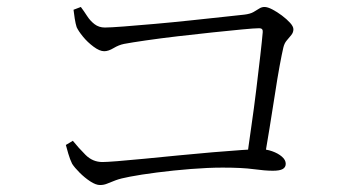

<svg xmlns="http://www.w3.org/2000/svg" viewBox="-20 -626 1040 551"><path d="M687 -159Q693 -206 701 -261Q709 -316 715.5 -369.5Q722 -423 727 -466.5Q732 -510 734 -534Q735 -545 724 -545Q711 -545 674.5 -541.5Q638 -538 590 -533Q542 -528 491 -522Q440 -516 398.5 -510Q357 -504 336 -500Q321 -497 306 -488Q291 -479 279 -479Q266 -479 248.5 -492Q231 -505 218 -521Q205 -537 200 -548Q197 -557 194.5 -572.5Q192 -588 191 -598L212 -606Q221 -594 230 -580Q239 -566 251.5 -556.5Q264 -547 281 -547Q296 -547 335 -550Q374 -553 425 -557.5Q476 -562 527.5 -567.5Q579 -573 621 -577.5Q663 -582 681 -584Q698 -586 707.5 -591.5Q717 -597 724 -601.5Q731 -606 739 -606Q748 -606 761.5 -599Q775 -592 789 -581.5Q803 -571 812.5 -560.5Q822 -550 822 -542Q822 -533 816 -525.5Q810 -518 803 -510Q796 -502 793 -489Q789 -472 782.5 -437Q776 -402 769 -355.5Q762 -309 753.5 -258Q745 -207 737 -159ZM267 -95Q255 -95 239 -105.5Q223 -116 208.5 -130.5Q194 -145 187 -156Q181 -168 176 -185Q171 -202 169 -210L189 -222Q205 -202 225.5 -181.5Q246 -161 274 -161Q285 -161 317 -163.5Q349 -166 395 -170.5Q441 -175 492 -180Q543 -185 590 -189Q637 -193 674 -195.5Q711 -198 726 -198Q744 -198 761 -192Q778 -186 789 -176.5Q800 -167 800 -156Q800 -146 791.5 -141Q783 -136 763 -136Q741 -136 708 -140.5Q675 -145 619 -145Q578 -145 527.5 -141Q477 -137 430.5 -131Q384 -125 353 -119Q326 -114 311.5 -108.5Q297 -103 287.5 -99Q278 -95 267 -95Z"/></svg>

Font: Noto Serif JP ExtraLight Light
Style: Regular
Weight: 300
Version: Version 2.003-H1;hotconv 1.1.1;makeotfexe 2.6.0